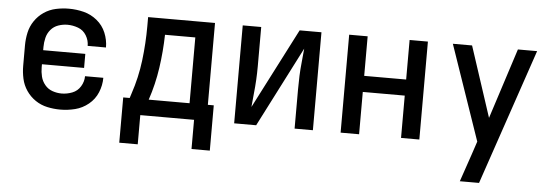

<svg xmlns="http://www.w3.org/2000/svg" viewBox="-49 -684 2977 1035"><g transform="rotate(5 1440.0 -166.5)"><path d="M286 8Q327 8 366.5 -2Q406 -12 438.5 -38.5Q471 -65 487 -103.5Q503 -142 503 -183H404Q404 -154 388 -127.5Q372 -101 343.5 -90Q315 -79 286 -79Q261 -79 236.5 -87.5Q212 -96 195.5 -116Q179 -136 173 -160.5Q167 -185 167 -210V-227H395V-303H167V-320Q167 -345 173 -370Q179 -395 195.5 -414.5Q212 -434 236.5 -442.5Q261 -451 286 -451Q315 -451 343.5 -440.5Q372 -430 388 -403.5Q404 -377 404 -347H503Q503 -388 487 -426.5Q471 -465 438.5 -491.5Q406 -518 366.5 -528Q327 -538 286 -538Q251 -538 216 -530.5Q181 -523 151.5 -503Q122 -483 102 -453.5Q82 -424 74.5 -389.5Q67 -355 67 -320V-210Q67 -175 74.5 -140.5Q82 -106 102 -76.5Q122 -47 151.5 -27Q181 -7 216 0.5Q251 8 286 8Z M1010 158H1109V-87H1077V-530H715V-481Q715 -388 703.5 -294.5Q692 -201 662 -112L654 -87H619V0H1010ZM978 -87H757Q786 -173 799 -263Q812 -353 814 -443H978ZM719 158V0H619V158Z M1227 0H1346L1568 -434Q1565 -397 1561 -360Q1557 -323 1555.5 -286Q1554 -249 1554 -212V0H1653V-530H1535L1312 -96Q1315 -133 1319 -170Q1323 -207 1325 -244Q1327 -281 1327 -318V-530H1227Z M1803 0H1903V-229H2130V0H2229V-530H2130V-316H1903V-530H1803Z M2466 205H2570L2820 -530H2716L2593 -149L2468 -530H2364L2541 -16L2518 53Q2505 91 2492 129Q2479 167 2466 205Z"/></g></svg>

Font: Iosevka Sparkle Medium
Style: Regular
Weight: 500
Designer: Belleve Invis
Foundry: Belleve Invis
Version: Version 4.5.0; ttfautohint (v1.8.3)